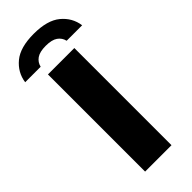

<svg xmlns="http://www.w3.org/2000/svg" viewBox="-351 -992 1034 1034"><g transform="rotate(-45 166.0 -474.5)"><path d="M65.5 0V-740H266.5V0ZM-51 -797Q-41.5 -863 10.8 -906Q63 -949 166 -949Q269 -949 321.2 -906Q373.5 -863 383 -797H265Q258.5 -825 235.2 -841.2Q212 -857.5 166 -857.5Q120 -857.5 96.8 -841.2Q73.5 -825 67 -797Z"/></g></svg>

Font: Encode Sans SemiExpanded SemiExpanded ExtraBold
Style: Regular
Weight: 800
Width: 6
Designer: Multiple Designers
Foundry: Impallari Type
Version: Version 3.000; ttfautohint (v1.8.3) -l 8 -r 50 -G 200 -x 14 